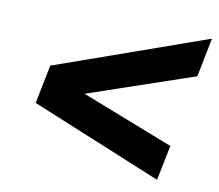

<svg xmlns="http://www.w3.org/2000/svg" viewBox="-61 -668 726 636"><g transform="rotate(10 301.5 -350.0)"><path d="M577 -465 219 -343 529 -222 505 -104 65 -285 91 -415 603 -596Z"/></g></svg>

Font: Idrija
Style: Bold Italic
Weight: 700
Italic angle: -11.3°
Designer: Julieta Ulanovsky
Foundry: Julieta Ulanovsky
Version: Version 7.200